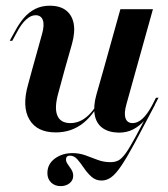

<svg xmlns="http://www.w3.org/2000/svg" viewBox="-20 -448 584 666"><path d="M190.3 197.6Q170.2 197.6 157.3 185.1Q144.4 172.6 144.4 152.4Q144.4 121 170.2 102Q196 83.1 231.5 83.1Q254.8 83.1 276.2 90.7Q297.6 98.4 318.5 106.5Q339.5 114.5 362.9 114.5Q379 114.5 390.7 108.5Q402.4 102.4 416.1 83.5Q429.8 64.5 450.8 25.4Q471.8 -13.7 506.5 -79.8L517.7 -84.7Q475.8 -4.8 448 46.8Q420.2 98.4 400.8 127Q381.5 155.6 365.7 166.9Q350 178.2 332.3 178.2Q312.1 178.2 297.6 165.3Q283.1 152.4 271.4 135.1Q259.7 117.7 248.4 104.8Q237.1 91.9 222.6 91.9Q208.9 91.9 208.9 105.6Q208.9 112.9 214.9 121.4Q221 129.8 227.4 139.9Q233.9 150 233.9 162.1Q233.9 177.4 221.4 187.5Q208.9 197.6 190.3 197.6ZM204.8 -208.1 183.1 -128.2Q167.7 -75 178.6 -48Q189.5 -21 224.2 -21Q258.1 -21 286.7 -48Q315.3 -75 340.3 -132.3L342.7 -126.6Q311.3 -55.6 270.2 -22.2Q229 11.3 173.4 11.3Q108.1 11.3 81.9 -33.5Q55.6 -78.2 77.4 -154.8L91.9 -208.1ZM91.9 -208.1 125.8 -329.8Q134.7 -361.3 128.6 -378.2Q122.6 -395.2 103.2 -395.2Q87.1 -395.2 70.6 -380.2Q54 -365.3 37.9 -334.7L22.6 -306.5H13.7L32.3 -340.3Q46 -366.1 62.9 -385.9Q79.8 -405.6 102 -416.9Q124.2 -428.2 152.4 -428.2Q187.9 -428.2 208.9 -412.1Q229.8 -396 235.5 -366.5Q241.1 -337.1 229.8 -296L204.8 -208.1ZM339.5 -208.1 397.6 -416.1H510.5L452.4 -208.1ZM418.5 -86.3Q409.7 -55.6 415.3 -38.3Q421 -21 440.3 -21Q457.3 -21 473.8 -35.9Q490.3 -50.8 506.5 -80.6L521 -108.9H529.8L512.1 -75Q498.4 -50 481 -30.2Q463.7 -10.5 441.9 0.8Q420.2 12.1 391.9 12.1Q356.5 11.3 335.1 -4.4Q313.7 -20.2 308.5 -50Q303.2 -79.8 314.5 -120.2L339.5 -208.1H452.4Z"/></svg>

Font: Playfair 144pt
Style: Bold Italic
Weight: 700
Italic angle: -15.6°
Designer: Claus Eggers Sørensen
Foundry: Claus Eggers Sørensen
Version: Version 2.203